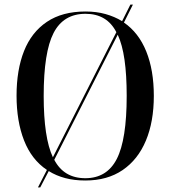

<svg xmlns="http://www.w3.org/2000/svg" viewBox="-20 -775 741 835"><path d="M184 -36Q117 -81 84.5 -164.5Q52 -248 52 -359Q52 -471 84.5 -553Q117 -635 184 -680Q251 -725 352 -725Q399 -725 438.5 -714Q478 -703 511 -683L547 -755H558L519 -677Q583 -633 616 -551.5Q649 -470 649 -358Q649 -246 614.5 -163.5Q580 -81 513.5 -35.5Q447 10 351 10Q303 10 263.5 -0.5Q224 -11 192 -31L155 40H145ZM486 -635Q445 -715 352 -715Q256 -715 213 -631.5Q170 -548 170 -358Q170 -176 210 -91ZM351 0Q445 0 488 -84Q531 -168 531 -358Q531 -449 521.5 -515Q512 -581 492 -624L216 -80Q258 0 351 0Z"/></svg>

Font: Noto Serif Display SemiCondensed Medium
Style: Regular
Weight: 500
Width: 4
Designer: Monotype Design Team
Foundry: Monotype Imaging Inc.
Version: Version 2.009